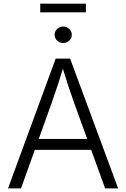

<svg xmlns="http://www.w3.org/2000/svg" viewBox="-20 -1056 707 1076"><path d="M24.9 0 292 -727.5H373L642.1 0H569.3L396.5 -476.6Q381.8 -516.6 364.5 -569.1Q347.2 -621.6 324.2 -695.8H339.8Q317.4 -620.6 299.8 -567.6Q282.2 -514.6 268.6 -476.6L97.7 0ZM149.4 -216.3V-277.3H517.1V-216.3ZM334 -814.9Q314.5 -814.9 300.3 -828.4Q286.1 -841.8 286.1 -860.8Q286.1 -880.4 300.3 -893.8Q314.5 -907.2 334 -907.2Q354 -907.2 368.2 -893.8Q382.3 -880.4 382.3 -860.8Q382.3 -841.8 368.2 -828.4Q354 -814.9 334 -814.9ZM461.4 -1035.6V-986.8H205.6V-1035.6Z"/></svg>

Font: Inter 17pt Light
Style: Regular
Weight: 300
Version: Version 4.001;git-66647c0bb